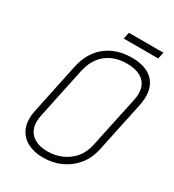

<svg xmlns="http://www.w3.org/2000/svg" viewBox="-199 -940 966 1065"><g transform="rotate(30 284.5 -408.0)"><path d="M531 -827H310L301 -785H522ZM142 -508 75 -189Q62 -124 80.5 -79.5Q99 -35 141.5 -12Q184 11 242 11Q305 11 357 -13Q409 -37 445 -81Q481 -125 494 -186L562 -508Q583 -606 539 -661Q495 -716 395 -716Q296 -716 229.5 -663Q163 -610 142 -508ZM118 -187 187 -514Q199 -566 226 -601.5Q253 -637 294 -655.5Q335 -674 387 -674Q440 -674 473.5 -655.5Q507 -637 519.5 -602Q532 -567 520 -515L451 -191Q440 -138 409.5 -102.5Q379 -67 336.5 -49Q294 -31 247 -31Q198 -31 165.5 -49Q133 -67 120 -102Q107 -137 118 -187Z"/></g></svg>

Font: Advent Pro Light
Style: Italic
Weight: 300
Italic angle: -12°
Version: Version 3.000